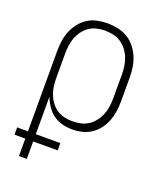

<svg xmlns="http://www.w3.org/2000/svg" viewBox="-138 -617 775 920"><g transform="rotate(20 250.0 -156.5)"><path d="M69 215V126H14V89H69V-320Q69 -346 72.5 -372Q76 -398 86 -422.5Q96 -447 112.5 -468Q129 -489 151 -503Q173 -517 199 -522.5Q225 -528 251 -528Q277 -528 303.5 -522.5Q330 -517 353 -503.5Q376 -490 393 -469Q410 -448 420.5 -423.5Q431 -399 435 -373Q439 -347 439 -320V-200Q439 -174 435.5 -148.5Q432 -123 423 -99Q414 -75 398.5 -54Q383 -33 361.5 -18.5Q340 -4 314.5 2Q289 8 264 8Q238 8 213 1.5Q188 -5 167.5 -20Q147 -35 132.5 -56.5Q118 -78 109 -102V89H234V126H109V215ZM251 -29Q272 -29 293.5 -33.5Q315 -38 333 -50Q351 -62 364 -79Q377 -96 385 -116Q393 -136 396 -157.5Q399 -179 399 -200V-320Q399 -341 396 -362.5Q393 -384 385 -404Q377 -424 364 -441Q351 -458 333 -470Q315 -482 293.5 -486.5Q272 -491 251 -491Q230 -491 209 -486Q188 -481 171 -469Q154 -457 141.5 -440Q129 -423 121.5 -403Q114 -383 111.5 -362Q109 -341 109 -320V-200Q109 -179 111.5 -158Q114 -137 121.5 -117Q129 -97 141.5 -80Q154 -63 171 -51Q188 -39 209 -34Q230 -29 251 -29Z"/></g></svg>

Font: Iosevka SS04 Extralight
Style: Regular
Weight: 200
Monospace: yes
Designer: Belleve Invis
Foundry: Belleve Invis
Version: Version 19.0.0; ttfautohint (v1.8.4)